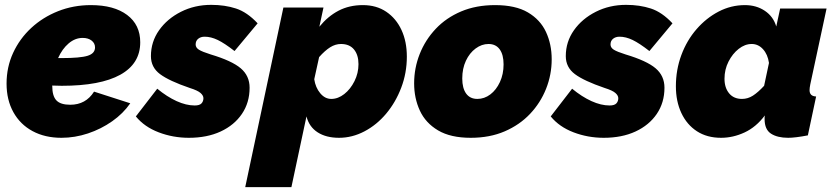

<svg xmlns="http://www.w3.org/2000/svg" viewBox="-20 -557 3440 790"><path d="M233 10Q165 10 114 -17.5Q63 -45 35 -95.5Q7 -146 7 -213Q7 -281 34 -339.5Q61 -398 108.5 -442Q156 -486 219 -511Q282 -536 354 -536Q449 -536 503 -495.5Q557 -455 557 -383Q557 -295 475 -249.5Q393 -204 234 -204Q215 -204 195 -205V-203Q195 -162 212 -144Q229 -126 269 -126Q333 -126 367 -180L516 -132Q487 -90 441.5 -58Q396 -26 342 -8Q288 10 233 10ZM320 -401Q289 -401 262.5 -378.5Q236 -356 219 -318Q226 -318 233 -318Q310 -318 340.5 -327.5Q371 -337 371 -362Q371 -379 357 -390Q343 -401 320 -401Z M757 10Q692 10 633 -12.5Q574 -35 539 -78L627 -192Q667 -159 706.5 -141Q746 -123 781 -123Q801 -123 809 -131.5Q817 -140 817 -153Q817 -164 805 -174.5Q793 -185 761 -195Q676 -224 638.5 -252Q601 -280 601 -326Q601 -385 634.5 -432.5Q668 -480 724.5 -508.5Q781 -537 849 -537Q905 -537 951 -522Q997 -507 1040 -461L945 -347Q904 -379 876 -392.5Q848 -406 822 -406Q806 -406 795.5 -397.5Q785 -389 785 -374Q785 -361 798.5 -352.5Q812 -344 847 -333Q934 -307 970.5 -276Q1007 -245 1007 -196Q1007 -135 975.5 -88.5Q944 -42 888 -16Q832 10 757 10Z M1146 -526H1311L1294 -447Q1329 -490 1373 -513Q1417 -536 1473 -536Q1529 -536 1569.5 -508.5Q1610 -481 1632 -433.5Q1654 -386 1654 -324Q1654 -257 1631 -196.5Q1608 -136 1569 -89.5Q1530 -43 1479.5 -16.5Q1429 10 1375 10Q1322 10 1287 -12.5Q1252 -35 1241 -78L1179 213H989ZM1343 -150Q1371 -150 1396.5 -170Q1422 -190 1438.5 -223Q1455 -256 1455 -293Q1455 -331 1436.5 -353.5Q1418 -376 1383 -376Q1360 -376 1338.5 -362.5Q1317 -349 1293 -322L1273 -231Q1278 -197 1297.5 -173.5Q1317 -150 1343 -150Z M1917 10Q1834 10 1782.5 -20.5Q1731 -51 1707.5 -102Q1684 -153 1684 -214Q1684 -277 1707 -335Q1730 -393 1773 -438.5Q1816 -484 1877.5 -510Q1939 -536 2017 -536Q2101 -536 2152 -506Q2203 -476 2226.5 -425.5Q2250 -375 2250 -313Q2250 -250 2227 -192Q2204 -134 2161 -88.5Q2118 -43 2056.5 -16.5Q1995 10 1917 10ZM1944 -150Q1973 -150 1997.5 -168.5Q2022 -187 2037 -219.5Q2052 -252 2052 -292Q2052 -332 2036 -354Q2020 -376 1990 -376Q1962 -376 1937 -357.5Q1912 -339 1897 -307Q1882 -275 1882 -234Q1882 -194 1898 -172Q1914 -150 1944 -150Z M2464 10Q2399 10 2340 -12.5Q2281 -35 2246 -78L2334 -192Q2374 -159 2413.5 -141Q2453 -123 2488 -123Q2508 -123 2516 -131.5Q2524 -140 2524 -153Q2524 -164 2512 -174.5Q2500 -185 2468 -195Q2383 -224 2345.5 -252Q2308 -280 2308 -326Q2308 -385 2341.5 -432.5Q2375 -480 2431.5 -508.5Q2488 -537 2556 -537Q2612 -537 2658 -522Q2704 -507 2747 -461L2652 -347Q2611 -379 2583 -392.5Q2555 -406 2529 -406Q2513 -406 2502.5 -397.5Q2492 -389 2492 -374Q2492 -361 2505.5 -352.5Q2519 -344 2554 -333Q2641 -307 2677.5 -276Q2714 -245 2714 -196Q2714 -135 2682.5 -88.5Q2651 -42 2595 -16Q2539 10 2464 10Z M2947 10Q2889 10 2847.5 -17Q2806 -44 2783.5 -92Q2761 -140 2761 -202Q2761 -270 2783.5 -330.5Q2806 -391 2846 -437Q2886 -483 2937 -509.5Q2988 -536 3045 -536Q3092 -536 3127 -512.5Q3162 -489 3174 -448L3190 -522H3381L3314 -210Q3311 -195 3311 -186Q3311 -161 3338 -160L3304 0Q3278 5 3257.5 7.5Q3237 10 3223 10Q3179 10 3152.5 -7Q3126 -24 3126 -67Q3126 -71 3126 -74.5Q3126 -78 3127 -82Q3091 -34 3043.5 -12Q2996 10 2947 10ZM3033 -150Q3057 -150 3078 -163.5Q3099 -177 3124 -204L3144 -298Q3139 -333 3119.5 -354.5Q3100 -376 3073 -376Q3045 -376 3019.5 -356Q2994 -336 2977.5 -303.5Q2961 -271 2961 -233Q2961 -196 2980 -173Q2999 -150 3033 -150Z"/></svg>

Font: Raleway Black
Style: Italic
Weight: 900
Italic angle: -12°
Designer: Matt McInerney, Pablo Impallari, Rodrigo Fuenzalida
Foundry: Matt McInerney, Pablo Impallari, Rodrigo Fuenzalida
Version: Version 4.101;RELEASE